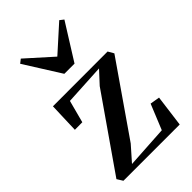

<svg xmlns="http://www.w3.org/2000/svg" viewBox="-238 -876 959 959"><g transform="rotate(-45 241.0 -397.0)"><path d="M349 -483 131.5 -471 100 -352 47 -351.5 52.5 -512 439 -512.5 456.5 -482 196 -106 128 -29 352.5 -43 407 -176.5 458 -168 436 0H38.5L19.5 -30.5L289 -418ZM207.5 -586.5 87 -778 107.5 -794 243.5 -672 379 -794 399.5 -778 279.5 -586.5Z"/></g></svg>

Font: Merriweather 120pt Medium
Style: Regular
Weight: 500
Version: Version 2.100